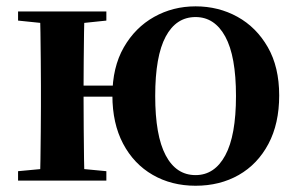

<svg xmlns="http://www.w3.org/2000/svg" viewBox="-20 -572 943 608"><path d="M37.2 0V-29.9L147 -40.2H208.6L316.8 -29.9V0ZM37.2 -506.8V-535.7H316.8V-506.8L208.6 -495.5H147ZM105.9 0Q107.6 -25.5 108.1 -67.4Q108.6 -109.4 109.1 -154.7Q109.6 -200 109.6 -234.8V-301.2Q109.6 -335.7 109.1 -381Q108.6 -426.4 108.1 -468.7Q107.6 -511 105.9 -535.7H247.6Q246.6 -511 246.1 -468.3Q245.6 -425.6 245.1 -378.8Q244.6 -332 244.6 -293.8V-270.6Q244.6 -217.9 245.1 -165Q245.6 -112.1 246.1 -68.8Q246.6 -25.5 247.6 0ZM176.1 -265.9V-301H410.5V-265.9ZM599.3 16.2Q523.2 16.2 463.5 -18.3Q403.7 -52.8 369.8 -117Q335.9 -181.2 335.9 -269.8Q335.9 -359.1 372 -422Q408.1 -484.9 467.9 -518.4Q527.6 -551.9 599.3 -551.9Q672 -551.9 731.9 -518.8Q791.9 -485.6 828 -422.7Q864.1 -359.8 864.1 -269.8Q864.1 -180.5 830 -116.3Q795.8 -52 736.1 -17.9Q676.3 16.2 599.3 16.2ZM599.3 -17.5Q659.6 -17.5 693.4 -80.1Q727.3 -142.6 727.3 -268.1Q727.3 -394.2 693.4 -456.1Q659.6 -518 599.3 -518Q537.8 -518 504.7 -456.1Q471.5 -394.2 471.5 -268.1Q471.5 -142.6 504.7 -80.1Q537.8 -17.5 599.3 -17.5Z"/></svg>

Font: Noto Serif KR ExtraLight
Style: Regular
Weight: 200
Designer: Ryoko NISHIZUKA 西塚涼子 (kana & ideographs); Frank Grießhammer (Latin, Greek & Cyrillic); Wenlong ZHANG 张文龙 (bopomofo); San
Foundry: Adobe
Version: Version 2.002-H1;hotconv 1.1.0;makeotfexe 2.6.0